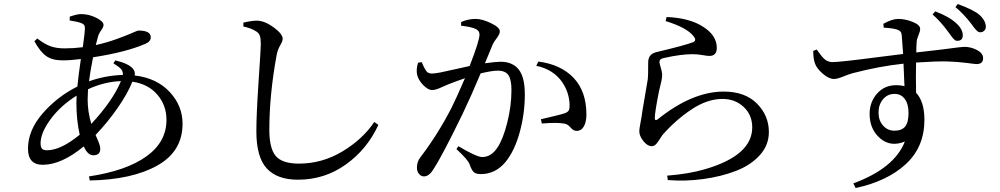

<svg xmlns="http://www.w3.org/2000/svg" viewBox="-20 -864 5040 968"><path d="M421.9 -362.3Q421.9 -300.8 440.4 -239.3Q548.8 -356.4 589.8 -455.1Q505.9 -452.1 423.8 -414.1Q421.9 -377 421.9 -362.3ZM216.8 -106.4Q286.1 -106.4 381.8 -184.6Q365.2 -259.8 365.2 -344.7Q365.2 -369.1 366.2 -381.8Q285.2 -331.1 234.9 -262.7Q184.6 -194.3 184.6 -141.6Q184.6 -122.1 191.9 -114.3Q199.2 -106.4 216.8 -106.4ZM551.8 -544.9 561.5 -559.6Q627 -543.9 649.4 -518.6Q663.1 -502.9 659.2 -483.4Q769.5 -470.7 835 -400.9Q900.4 -331.1 900.4 -240.2Q900.4 -100.6 772.9 -29.3Q645.5 42 432.6 45.9L428.7 25.4Q617.2 -2.9 718.3 -75.7Q819.3 -148.4 819.3 -259.8Q819.3 -333 773.4 -386.7Q727.5 -440.4 647.5 -452.1Q623 -391.6 572.8 -319.3Q522.5 -247.1 461.9 -183.6Q464.8 -176.8 470.2 -164.1Q475.6 -151.4 478 -145.5Q480.5 -139.6 482.9 -130.4Q485.4 -121.1 485.4 -113.3Q485.4 -81.1 450.2 -81.1Q421.9 -81.1 402.3 -126Q290 -33.2 195.3 -33.2Q121.1 -33.2 121.1 -114.3Q121.1 -207 194.8 -292Q268.6 -377 370.1 -427.7Q375 -481.4 387.7 -566.4Q335 -559.6 295.9 -559.6Q244.1 -559.6 213.4 -581.1Q182.6 -602.5 153.3 -656.2L168 -669.9Q206.1 -640.6 235.8 -630.4Q265.6 -620.1 305.7 -620.1Q351.6 -620.1 397.5 -626Q408.2 -703.1 408.2 -719.7Q408.2 -732.4 403.8 -738.3Q399.4 -744.1 388.7 -748Q366.2 -755.9 331.1 -760.7L332 -780.3Q370.1 -793 387.7 -793Q428.7 -793 465.3 -774.4Q502 -755.9 502 -738.3Q502 -727.5 489.3 -710Q476.6 -692.4 472.7 -673.8Q471.7 -669.9 468.3 -657.2Q464.8 -644.5 462.9 -636.7Q519.5 -649.4 570.3 -668Q621.1 -686.5 647 -698.2Q672.9 -710 678.7 -710Q740.2 -710 740.2 -675.8Q740.2 -654.3 711.9 -642.6Q614.3 -600.6 449.2 -575.2Q434.6 -502 428.7 -454.1Q510.7 -483.4 599.6 -486.3Q600.6 -503.9 590.3 -515.6Q580.1 -527.3 551.8 -544.9Z M1272.5 -705.1Q1248 -721.7 1207 -730.5V-750Q1254.9 -760.7 1276.4 -759.8Q1315.4 -758.8 1360.4 -725.6Q1405.3 -692.4 1405.3 -668Q1405.3 -657.2 1392.6 -635.3Q1379.9 -613.3 1375 -587.9Q1337.9 -387.7 1337.9 -209Q1337.9 -115.2 1370.6 -77.1Q1403.3 -39.1 1487.3 -39.1Q1603.5 -39.1 1705.6 -100.1Q1807.6 -161.1 1867.2 -249L1887.7 -234.4Q1831.1 -111.3 1723.6 -34.7Q1616.2 42 1482.4 42Q1377 42 1324.7 -15.1Q1272.5 -72.3 1272.5 -201.2Q1272.5 -288.1 1283.7 -454.1Q1294.9 -620.1 1294.9 -640.6Q1294.9 -669.9 1290 -683.6Q1285.2 -697.3 1272.5 -705.1Z M2304.7 -734.4V-752.9Q2339.8 -768.6 2377.9 -768.6Q2411.1 -768.6 2455.6 -747.1Q2500 -725.6 2500 -706.1Q2500 -692.4 2484.9 -672.4Q2469.7 -652.3 2464.8 -641.6Q2464.8 -640.6 2424.8 -544.9Q2479.5 -552.7 2503.9 -552.7Q2563.5 -552.7 2594.7 -514.2Q2626 -475.6 2626 -387.7Q2626 -291 2600.1 -196.8Q2574.2 -102.5 2528.3 -46.9Q2477.5 13.7 2404.3 13.7Q2378.9 13.7 2368.2 3.4Q2357.4 -6.8 2347.7 -35.2Q2339.8 -58.6 2281.2 -112.3L2291 -127Q2382.8 -72.3 2411.1 -72.3Q2456.1 -72.3 2487.3 -119.1Q2515.6 -160.2 2537.1 -244.6Q2558.6 -329.1 2558.6 -410.2Q2558.6 -461.9 2543.5 -484.9Q2528.3 -507.8 2489.3 -507.8Q2460.9 -507.8 2403.3 -494.1Q2355.5 -379.9 2311.5 -288.1Q2208 -75.2 2165 -10.7Q2143.6 25.4 2117.2 25.4Q2103.5 25.4 2092.8 13.2Q2082 1 2082 -19.5Q2082 -48.8 2099.6 -71.3Q2185.5 -183.6 2254.9 -317.4Q2281.2 -370.1 2324.2 -469.7Q2276.4 -453.1 2239.3 -438.5Q2227.5 -433.6 2213.4 -427.2Q2199.2 -420.9 2192.4 -418Q2185.5 -415 2176.3 -412.6Q2167 -410.2 2158.2 -410.2Q2137.7 -410.2 2113.3 -435.5Q2088.9 -460.9 2083 -487.3Q2077.1 -514.6 2087.9 -547.9L2106.4 -550.8Q2107.4 -548.8 2110.8 -540.5Q2114.3 -532.2 2115.7 -529.3Q2117.2 -526.4 2120.6 -520Q2124 -513.7 2126 -510.7Q2127.9 -507.8 2131.3 -503.4Q2134.8 -499 2138.2 -497.6Q2141.6 -496.1 2146.5 -494.6Q2151.4 -493.2 2156.2 -493.2Q2170.9 -493.2 2199.2 -498.5Q2227.5 -503.9 2275.4 -515.1Q2323.2 -526.4 2347.7 -531.2Q2397.5 -659.2 2397.5 -689.5Q2397.5 -708 2380.9 -716.8Q2357.4 -728.5 2304.7 -734.4ZM2694.3 -553.7Q2807.6 -539.1 2872.1 -471.2Q2936.5 -403.3 2936.5 -286.1Q2936.5 -250 2923.8 -227.1Q2911.1 -204.1 2886.7 -204.1Q2871.1 -204.1 2856.9 -220.7Q2842.8 -237.3 2828.1 -240.2Q2793 -248 2711.9 -241.2L2707 -262.7Q2804.7 -285.2 2827.1 -293Q2842.8 -298.8 2847.7 -307.6Q2852.5 -316.4 2851.6 -336.9Q2849.6 -399.4 2813.5 -451.2Q2768.6 -514.6 2683.6 -532.2Z M3265.6 -127Q3244.1 -127 3223.6 -152.8Q3203.1 -178.7 3203.1 -202.1Q3203.1 -211.9 3207.5 -236.3Q3211.9 -260.7 3213.9 -271.5Q3217.8 -301.8 3230.5 -373.5Q3243.2 -445.3 3246.1 -465.8Q3248 -481.4 3248 -550.8Q3248 -591.8 3291 -601.6Q3434.6 -635.7 3474.6 -651.4Q3494.1 -660.2 3476.6 -681.6Q3443.4 -724.6 3335.9 -757.8L3340.8 -778.3Q3459 -773.4 3527.3 -727.5Q3593.8 -684.6 3593.8 -623Q3593.8 -582 3556.6 -582Q3544.9 -582 3520.5 -586.4Q3496.1 -590.8 3472.7 -590.8Q3411.1 -590.8 3326.2 -571.3Q3304.7 -567.4 3304.7 -550.8Q3304.7 -545.9 3311 -524.4Q3317.4 -502.9 3318.4 -490.2Q3318.4 -478.5 3316.4 -465.8Q3314.5 -453.1 3309.6 -434.6Q3304.7 -416 3302.7 -405.3Q3281.2 -297.9 3281.2 -267.6Q3282.2 -252.9 3294.9 -261.7Q3469.7 -402.3 3628.9 -402.3Q3736.3 -402.3 3796.4 -341.8Q3856.4 -281.2 3856.4 -198.2Q3856.4 -131.8 3810.1 -81.1Q3763.7 -30.3 3689.5 -2Q3615.2 26.4 3526.4 38.6Q3437.5 50.8 3346.7 43.9L3343.8 21.5Q3456.1 12.7 3537.1 -11.7Q3772.5 -81.1 3772.5 -221.7Q3772.5 -284.2 3729.5 -324.7Q3686.5 -365.2 3622.1 -365.2Q3544.9 -365.2 3464.4 -311Q3383.8 -256.8 3319.3 -182.6Q3316.4 -178.7 3304.7 -160.2Q3293 -141.6 3284.7 -134.3Q3276.4 -127 3265.6 -127Z M4681.6 -791 4695.3 -806.6Q4765.6 -780.3 4801.8 -746.1Q4834 -716.8 4834 -685.5Q4834 -658.2 4805.7 -658.2Q4802.7 -658.2 4799.3 -659.2Q4795.9 -660.2 4793 -663.1Q4790 -666 4787.1 -668.5Q4784.2 -670.9 4780.8 -675.8Q4777.3 -680.7 4774.9 -683.6Q4772.5 -686.5 4768.1 -692.9Q4763.7 -699.2 4760.7 -703.1Q4719.7 -758.8 4681.6 -791ZM4489.3 -205.1Q4526.4 -205.1 4543.5 -226.1Q4560.5 -247.1 4560.5 -294.9Q4560.5 -339.8 4541.5 -365.2Q4522.5 -390.6 4490.2 -390.6Q4454.1 -390.6 4431.6 -363.3Q4409.2 -335.9 4409.2 -296.9Q4409.2 -256.8 4432.1 -231Q4455.1 -205.1 4489.3 -205.1ZM4435.5 -724.6 4433.6 -744.1Q4477.5 -768.6 4508.8 -768.6Q4544.9 -768.6 4582 -753.4Q4619.1 -738.3 4619.1 -718.8Q4619.1 -706.1 4610.4 -685.5Q4601.6 -665 4601.6 -652.3Q4599.6 -628.9 4599.6 -599.6Q4672.9 -607.4 4730.5 -614.7Q4788.1 -622.1 4810.5 -625Q4833 -627.9 4840.8 -627.9Q4875 -627.9 4905.8 -611.8Q4936.5 -595.7 4936.5 -570.3Q4936.5 -541 4903.3 -541Q4896.5 -541 4851.6 -546.9Q4806.6 -552.7 4756.3 -554.2Q4706.1 -555.7 4598.6 -548.8Q4596.7 -474.6 4598.6 -396.5Q4640.6 -351.6 4640.6 -259.8Q4640.6 -123 4546.9 -36.6Q4453.1 49.8 4293.9 84L4282.2 60.5Q4489.3 -15.6 4542 -150.4Q4470.7 -121.1 4417.5 -166.5Q4364.3 -211.9 4364.3 -290Q4364.3 -349.6 4401.9 -392.1Q4439.5 -434.6 4499 -434.6Q4520.5 -434.6 4540 -429.7Q4537.1 -510.7 4535.2 -543Q4414.1 -530.3 4279.3 -495.1Q4260.7 -490.2 4231 -478Q4201.2 -465.8 4184.6 -465.8Q4159.2 -465.8 4128.4 -492.2Q4097.7 -518.6 4088.9 -543.9Q4080.1 -566.4 4080.1 -607.4L4097.7 -614.3Q4099.6 -611.3 4106 -603Q4112.3 -594.7 4114.3 -591.8Q4116.2 -588.9 4121.6 -582Q4127 -575.2 4129.9 -572.8Q4132.8 -570.3 4137.7 -565.4Q4142.6 -560.5 4146.5 -559.1Q4150.4 -557.6 4155.3 -555.2Q4160.2 -552.7 4165 -551.8Q4169.9 -550.8 4175.8 -550.8Q4193.4 -550.8 4252.4 -557.1Q4311.5 -563.5 4404.3 -575.7Q4497.1 -587.9 4533.2 -591.8Q4532.2 -614.3 4526.4 -684.6Q4525.4 -698.2 4520 -704.6Q4514.6 -710.9 4502.9 -714.8Q4483.4 -721.7 4435.5 -724.6ZM4796.9 -828.1 4808.6 -843.8Q4890.6 -813.5 4918 -789.1Q4950.2 -759.8 4950.2 -728.5Q4950.2 -716.8 4941.9 -709Q4933.6 -701.2 4921.9 -701.2Q4917 -701.2 4912.1 -703.6Q4907.2 -706.1 4899.9 -714.4Q4892.6 -722.7 4889.6 -726.6Q4886.7 -730.5 4876 -745.1Q4835.9 -796.9 4796.9 -828.1Z"/></svg>

Font: GenYoMin TW TTF Medium
Style: Regular
Weight: 500
Version: Version 1.300